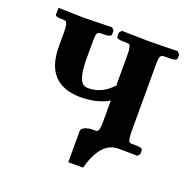

<svg xmlns="http://www.w3.org/2000/svg" viewBox="-104 -531 724 745"><g transform="rotate(20 258.0 -159.0)"><path d="M444.8 -79.1Q444.8 -40.5 454.1 -36.6Q458 -35.2 462.9 -35.2H479Q505.9 -34.7 506.8 -25.9V-8.8L498 1L421.9 0Q347.7 -1 316.9 113.3Q316.4 115.2 315.9 116.2H254.9V-11.2Q254.9 -27.8 284.2 -33.7Q290.5 -35.2 296.9 -35.2H314Q326.2 -35.2 327.6 -61.5Q328.1 -69.3 328.1 -79.1V-165Q280.8 -137.2 209 -137.2Q68.4 -140.1 66.9 -290V-355Q66.9 -392.6 55.7 -396Q51.8 -397 47.9 -397H41Q14.2 -397 14.2 -405.8V-428.2L15.1 -434.1L121.1 -431.2Q137.7 -431.6 176.8 -432.6Q219.2 -433.6 235.8 -434.1L245.1 -423.8V-407.2Q243.2 -397.5 216.8 -397H202.1Q187.5 -397 185.1 -380.9Q184.1 -373 184.1 -359.9V-286.1Q184.1 -202.6 208 -186Q217.3 -179.7 231 -180.2Q289.6 -181.2 333 -232.9L328.1 -230V-354Q328.1 -392.1 318.4 -396Q314.5 -397 310.1 -397H293.9Q268.1 -397.5 267.1 -405.8V-423.8L275.9 -434.1L380.9 -432.1Q433.1 -432.1 506.8 -434.1L516.1 -423.8V-407.2Q514.2 -397.5 488.8 -397H462.9Q448.7 -397 446.3 -382.3Q444.8 -372.6 444.8 -354Z"/></g></svg>

Font: Linux Libertine O
Style: Semibold
Weight: 700
Designer: Philipp H. Poll
Foundry: Philipp H. Poll
Version: Version 5.0.0